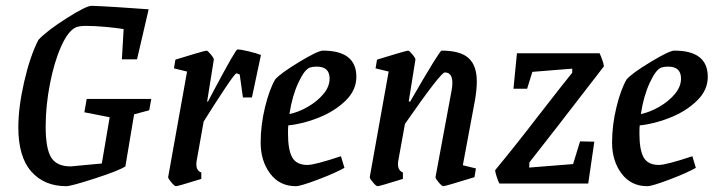

<svg xmlns="http://www.w3.org/2000/svg" viewBox="-20 -631 2453 660"><path d="M493 -252 441 -238 411 -59Q388 -44 306 -17.5Q224 9 208 9Q132 9 87.5 -41.5Q43 -92 43 -193Q43 -262 63 -349.5Q83 -437 112 -494Q141 -525 208.5 -568Q276 -611 295 -611Q326 -610 382.5 -606.5Q439 -603 491 -599L451 -427H399L405 -531Q382 -535 343.5 -538.5Q305 -542 276 -542Q253 -542 241 -537Q214 -525 190 -471Q166 -417 151.5 -342Q137 -267 137 -196Q137 -120 156 -89.5Q175 -59 223 -59L330 -69L357 -228L270 -245L278 -291H500Z M877 -442 846 -296H815L804 -375Q794 -379 793 -379Q788 -379 753 -326.5Q718 -274 680 -213L656 -78Q655 -73 655 -66Q655 -44 672 -38V-16Q592 9 585 9Q580 9 569 -4Q558 -17 558 -22L623 -385L578 -396L583 -426Q612 -435 649 -446Q686 -457 690 -457Q694 -457 705 -443.5Q716 -430 715 -426L692 -282H695L715 -320Q790 -461 796 -461Q808 -461 835 -454.5Q862 -448 877 -442Z M971 -200Q970 -191 970 -172Q970 -116 984.5 -90Q999 -64 1037 -64Q1062 -64 1152 -94L1164 -54Q1132 -36 1072.5 -13.5Q1013 9 997 9Q941 9 908.5 -34.5Q876 -78 876 -141Q876 -201 891 -262.5Q906 -324 926 -358Q944 -379 1008.5 -418Q1073 -457 1090 -457Q1205 -457 1205 -367Q1205 -321 1168 -285Q1131 -249 1076.5 -227Q1022 -205 971 -200ZM975 -239Q1005 -245 1037.5 -263.5Q1070 -282 1091.5 -307.5Q1113 -333 1113 -361Q1113 -402 1069 -402Q1055 -402 1046 -399Q1027 -393 1005.5 -346.5Q984 -300 975 -239Z M1571 -63 1616 -52 1611 -22Q1511 9 1504 9Q1499 9 1488 -4Q1477 -17 1477 -22L1532 -318Q1535 -333 1535 -346Q1535 -382 1509 -382Q1495 -382 1372 -205L1349 -78Q1348 -74 1348 -67Q1348 -45 1365 -38V-16Q1285 9 1278 9Q1273 9 1262 -4Q1251 -17 1251 -22L1316 -385L1271 -396L1276 -426Q1305 -435 1342 -446Q1379 -457 1383 -457Q1387 -457 1398 -443.5Q1409 -430 1408 -426L1385 -282H1390Q1491 -457 1498 -457Q1562 -457 1590.5 -431.5Q1619 -406 1619 -351Q1619 -324 1613 -288Z M1974 -145 2023 -144 2002 0H1697Q1693 -6 1687.5 -23Q1682 -40 1682 -46Q1750 -128 1833 -236Q1927 -357 1947 -381V-395L1810 -384L1792 -326H1745L1757 -448H2041Q2045 -440 2050 -426Q2055 -412 2056 -403L1988 -315Q1899 -199 1800 -73L1799 -55L1950 -67Z M2179 -200Q2178 -191 2178 -172Q2178 -116 2192.5 -90Q2207 -64 2245 -64Q2270 -64 2360 -94L2372 -54Q2340 -36 2280.5 -13.5Q2221 9 2205 9Q2149 9 2116.5 -34.5Q2084 -78 2084 -141Q2084 -201 2099 -262.5Q2114 -324 2134 -358Q2152 -379 2216.5 -418Q2281 -457 2298 -457Q2413 -457 2413 -367Q2413 -321 2376 -285Q2339 -249 2284.5 -227Q2230 -205 2179 -200ZM2183 -239Q2213 -245 2245.5 -263.5Q2278 -282 2299.5 -307.5Q2321 -333 2321 -361Q2321 -402 2277 -402Q2263 -402 2254 -399Q2235 -393 2213.5 -346.5Q2192 -300 2183 -239Z"/></svg>

Font: Grenze
Style: Italic
Weight: 400
Italic angle: -10°
Designer: Renata Polastri
Foundry: Omnibus-Type
Version: Version 1.002; ttfautohint (v1.8)